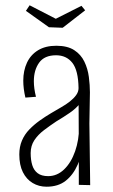

<svg xmlns="http://www.w3.org/2000/svg" viewBox="-20 -699 427 726"><path d="M278 0V-137L277 -366Q276 -433 253.5 -461.5Q231 -490 192 -490Q148 -490 128 -462Q108 -434 108 -392Q108 -378 110 -363.5Q112 -349 116 -333L76 -330Q72 -347 70 -363Q68 -379 68 -394Q68 -432 82 -462Q96 -492 124 -509Q152 -526 193 -526Q235 -526 260.5 -509.5Q286 -493 299 -466Q312 -439 316 -408Q320 -377 320 -350L318 -232L321 1ZM156 7Q127 7 103.5 -7Q80 -21 66.5 -48Q53 -75 53 -115Q53 -144 63 -167.5Q73 -191 91 -209.5Q109 -228 130 -243Q151 -258 173 -271Q193 -283 211.5 -293.5Q230 -304 244.5 -315.5Q259 -327 268 -339.5Q277 -352 277 -366L299 -356Q299 -329 283.5 -309Q268 -289 244 -272.5Q220 -256 193 -240Q169 -224 146.5 -207Q124 -190 110 -169Q96 -148 96 -120Q96 -94 102 -74.5Q108 -55 122.5 -44Q137 -33 162 -33Q196 -33 222.5 -58.5Q249 -84 264 -127Q279 -170 279 -220L306 -267Q305 -214 298 -165Q291 -116 274 -77Q257 -38 228.5 -15.5Q200 7 156 7ZM217 -594 165 -596 78 -658 92 -679 191 -628 288 -677 302 -660Z"/></svg>

Font: Truculenta ExtraLight
Style: Regular
Weight: 250
Version: Version 1.002